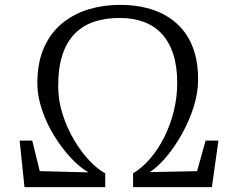

<svg xmlns="http://www.w3.org/2000/svg" viewBox="-20 -772 982 792"><path d="M529 -57Q566.5 -79.5 599.5 -118Q632.5 -156.5 657.5 -206.2Q682.5 -256 696.8 -313.2Q711 -370.5 711 -430Q711 -498 694.8 -548.2Q678.5 -598.5 648 -631.8Q617.5 -665 573.5 -681.5Q529.5 -698 474 -698Q416 -698 369 -682.5Q322 -667 288.8 -633.5Q255.5 -600 237.8 -546.5Q220 -493 220 -417Q220 -358 238.2 -300.8Q256.5 -243.5 285.8 -194.2Q315 -145 349 -109.2Q383 -73.5 414 -57V0H81L61 -192H113L144 -66L345 -61Q312.5 -79 275.5 -117.5Q238.5 -156 206 -207.8Q173.5 -259.5 153.5 -318.2Q133.5 -377 134 -435Q135.5 -521 164 -581.2Q192.5 -641.5 240.5 -679.2Q288.5 -717 348.8 -734.5Q409 -752 474 -752Q534.5 -752 585 -739.2Q635.5 -726.5 675.2 -701Q715 -675.5 742.5 -638Q770 -600.5 784 -550.8Q798 -501 797 -440Q796.5 -387 778.8 -330.8Q761 -274.5 732 -222Q703 -169.5 668.2 -127.5Q633.5 -85.5 598 -62L793 -66L828 -192H881L854 0H529Z"/></svg>

Font: Merriweather 7pt Light
Style: Regular
Weight: 300
Designer: Eben Sorkin
Foundry: Eben Sorkin
Version: Version 2.200;gftools[0.9.31]